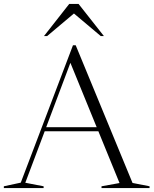

<svg xmlns="http://www.w3.org/2000/svg" viewBox="-28 -955 780 975"><path d="M645 -26 731.5 -9V0H487.5V-9L579 -25.5L471.5 -288.5H199L100.5 -27L193.5 -9V0H-8.5V-9L77.5 -27.5L342.5 -725H356.5ZM206.5 -309H463L329.5 -636ZM483.5 -772 347.5 -886.5 211.5 -772H195.5L323.5 -935H371L499.5 -772Z"/></svg>

Font: Newsreader 72pt Light
Style: Regular
Weight: 300
Designer: Hugues Gentile
Foundry: Production Type
Version: Version 1.003; ttfautohint (v1.8.3)